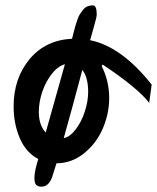

<svg xmlns="http://www.w3.org/2000/svg" viewBox="-20 -614 590 722"><path d="M366.2 -371.1 362.3 -365.7Q390.6 -309.6 390.6 -245.6Q390.6 -187 366.7 -131.1Q342.8 -75.2 296.1 -37.6Q249.5 0 192.4 0L175.8 52.7Q162.6 87.9 136.2 87.9Q130.4 87.9 126.5 86.9Q122.6 85.9 118.2 83Q113.8 80.1 111.6 73.2Q109.4 66.4 109.4 55.7Q109.4 29.8 124 -16.1Q77.6 -40 54.4 -94.5Q31.2 -148.9 31.2 -213.4Q31.2 -319.3 91.1 -391.4Q150.9 -463.4 251 -468.3Q252.4 -474.6 256.8 -491.7Q261.2 -508.8 263.7 -517.1Q266.1 -525.4 271 -539.8Q275.9 -554.2 281 -561.8Q286.1 -569.3 293 -577.9Q299.8 -586.4 309.1 -590.1Q318.4 -593.8 329.1 -593.8Q343.8 -593.8 343.8 -559.1Q343.8 -550.3 332 -509.3L318.8 -462.9Q437 -439 550.3 -295.9L541 -227.1Q499.5 -282.2 366.2 -371.1ZM151.9 -115.7 224.1 -372.6Q197.8 -365.2 174.8 -336.2Q151.9 -307.1 138.9 -268.6Q126 -230 126 -193.4Q126 -143.1 151.9 -115.7ZM289.6 -351.1Q249.5 -199.7 219.7 -94.7Q243.2 -99.1 264.9 -127.7Q286.6 -156.2 299.1 -194.8Q311.5 -233.4 311.5 -269Q311.5 -323.2 289.6 -351.1Z"/></svg>

Font: iCiel Pacifico
Style: Regular
Weight: 400
Designer: Vernon Adams
Foundry: Vernon Adams
Version: Version 1.00 September 26, 2014, initial release